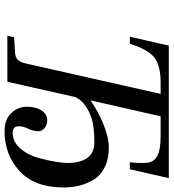

<svg xmlns="http://www.w3.org/2000/svg" viewBox="20 -752 744 823"><g transform="rotate(90 391.5 -340.0)"><path d="M132 0 139 -29 204 -33Q226 -34 236.5 -45.5Q247 -57 252 -81L382 -657H333Q260 -657 225.5 -629.5Q191 -602 167 -525H137L175 -692H743L705 -525H675Q680 -570 677 -599.5Q674 -629 647.5 -643Q621 -657 561 -657H478L410 -358H412Q456 -389 512.5 -412Q569 -435 612 -435Q662 -435 698 -416.5Q734 -398 751.5 -367Q769 -336 776 -305.5Q783 -275 783 -241Q783 -117 713 -52.5Q643 12 541 12Q492 12 464.5 -16.5Q437 -45 437 -84Q437 -121 452.5 -146Q468 -171 496 -171Q515 -171 528.5 -159.5Q542 -148 542 -134Q542 -112 531.5 -90Q521 -68 521 -54Q521 -44 522 -38.5Q523 -33 529.5 -28Q536 -23 549 -23Q587 -23 615 -54.5Q643 -86 655.5 -130.5Q668 -175 673 -207.5Q678 -240 678 -256Q678 -373 589 -373Q517 -373 480 -359Q412 -333 395 -289L330 0Z"/></g></svg>

Font: Lingua Franca
Style: Italic
Weight: 400
Italic angle: -13°
Version: Version 1.19